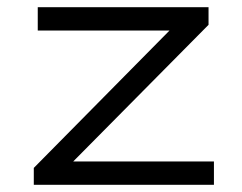

<svg xmlns="http://www.w3.org/2000/svg" viewBox="-20 -514 673 534"><path d="M74 0V-47L481 -459L489 -429H85V-494H560V-445L152 -33L145 -65H575V0Z"/></svg>

Font: Nunito Sans 7pt Expanded Light
Style: Regular
Weight: 300
Width: 7
Designer: Vernon Adams
Foundry: Vernon Adams
Version: Version 3.101;gftools[0.9.27]